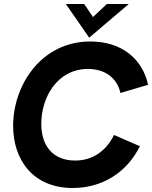

<svg xmlns="http://www.w3.org/2000/svg" viewBox="-20 -921 759 958"><path d="M343 17C490 17 613 -60 678 -191.5L549 -247.5C510 -169.5 445 -120 355 -120C246 -120 186 -191 186 -303.5C186 -437 267.5 -577 418.5 -577C501 -577 563.5 -535 581 -457L719 -498C690 -629.5 585 -714 431 -714C185.5 -714 45.5 -496 45.5 -293C45.5 -125.5 143 17 343 17ZM308.5 -901 425 -733 622.5 -901H513L444 -836L400 -901Z"/></svg>

Font: HK Grotesk ExtraBold
Style: Italic
Weight: 800
Italic angle: -16°
Designer: Alfredo Marco Pradil
Foundry: Hanken Design Co.
Version: Version 3.001;FEAKit 1.0